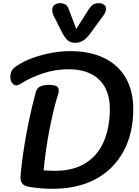

<svg xmlns="http://www.w3.org/2000/svg" viewBox="-20 -1181 875 1206"><path d="M308 5Q250 5 177 -5Q137 -10 122 -25.5Q107 -41 109 -78Q114 -139 126.5 -225Q139 -311 159 -409Q179 -507 205 -603Q213 -630 235 -639Q257 -648 288 -648Q314 -648 331.5 -641Q349 -634 349 -614Q349 -606 348 -599.5Q347 -593 343 -582Q330 -543 317 -488.5Q304 -434 291.5 -370.5Q279 -307 269.5 -240.5Q260 -174 254 -111Q269 -110 289.5 -109Q310 -108 322 -108Q444 -108 521 -158.5Q598 -209 634 -297Q670 -385 670 -497Q670 -616 602.5 -681Q535 -746 410 -746Q326 -746 247.5 -719.5Q169 -693 110 -655Q81 -636 63 -652Q45 -668 45 -696Q45 -719 53 -735Q61 -751 80 -764Q129 -797 187.5 -818Q246 -839 307 -849.5Q368 -860 421 -860Q543 -860 632 -817.5Q721 -775 769 -693.5Q817 -612 817 -495Q817 -345 757 -232.5Q697 -120 583.5 -57.5Q470 5 308 5ZM451 -912Q423 -912 404.5 -928.5Q386 -945 368 -981L318 -1080Q308 -1100 308 -1117Q308 -1140 323 -1150.5Q338 -1161 357 -1161Q377 -1161 390.5 -1153Q404 -1145 411 -1125L459 -999L537 -1122Q551 -1143 564.5 -1152Q578 -1161 602 -1161Q620 -1161 633 -1151.5Q646 -1142 646 -1125Q646 -1106 629 -1083L545 -968Q524 -940 502 -926Q480 -912 451 -912Z"/></svg>

Font: Pacifico
Style: Regular
Weight: 400
Designer: Vernon Adams
Foundry: Vernon Adams
Version: Version 3.010; ttfautohint (v1.8.4.7-5d5b)